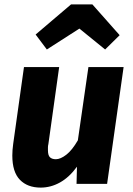

<svg xmlns="http://www.w3.org/2000/svg" viewBox="-20 -836 607 873"><path d="M249 -531 200 -181Q198 -173 198 -166V-153Q198 -129 207.5 -120.5Q217 -112 234 -112Q255 -112 281.5 -132.5Q308 -153 334 -198L382 -531H542L467 0H328L330 -78Q295 -30 253 -6.5Q211 17 165 17Q105 17 70.5 -18.5Q36 -54 36 -129Q36 -141 37 -154.5Q38 -168 40 -182L89 -531ZM193 -611 142 -679 303 -816H400L524 -676L458 -611L341 -706Z"/></svg>

Font: Szlgxwxxxixliatcpuztgldltzi
Style: Regular
Weight: 700
Italic angle: -8°
Designer: Carrois Corporate & Edenspiekermann
Foundry: Carrois Corporate GbR & Edenspiekermann AG
Version: Version 2.001